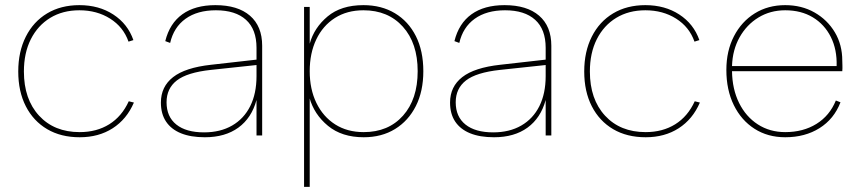

<svg xmlns="http://www.w3.org/2000/svg" viewBox="-20 -527 3349 747"><path d="M290 7Q217 7 163.5 -24.5Q110 -56 80.5 -113.5Q51 -171 51 -249Q51 -326 80.5 -384.5Q110 -443 163.5 -475Q217 -507 289 -507Q365 -507 421 -470.5Q477 -434 499 -371L480 -365Q460 -422 408.5 -454.5Q357 -487 289 -487Q224 -487 175.5 -457.5Q127 -428 100 -374.5Q73 -321 73 -249Q73 -141 132 -77Q191 -13 290 -13Q356 -13 405 -43.5Q454 -74 481 -133L501 -128Q473 -63 418.5 -28Q364 7 290 7Z M978 0V-138Q959 -68 907.5 -30.5Q856 7 777 7Q722 7 684 -8.5Q646 -24 626 -54Q606 -84 606 -128Q606 -190 653.5 -227Q701 -264 801 -275L978 -295V-341Q978 -413 937 -450Q896 -487 820 -487Q748 -487 702 -454Q656 -421 642 -360L623 -367Q640 -436 689.5 -471.5Q739 -507 818 -507Q905 -507 952.5 -466Q1000 -425 1000 -349V0ZM978 -274 800 -255Q708 -245 668 -214Q628 -183 628 -129Q628 -73 666 -42.5Q704 -12 774 -12Q837 -12 883 -38.5Q929 -65 953.5 -114Q978 -163 978 -231Z M1184 -147 1185 -149V200H1163V-500H1185V-357Q1202 -419 1254.5 -463Q1307 -507 1394 -507Q1464 -507 1516.5 -475.5Q1569 -444 1598 -386.5Q1627 -329 1627 -250Q1627 -172 1598 -114.5Q1569 -57 1517 -25Q1465 7 1395 7Q1310 7 1256 -37.5Q1202 -82 1184 -147ZM1605 -250Q1605 -359 1547.5 -423Q1490 -487 1394 -487Q1330 -487 1283 -457Q1236 -427 1210.5 -373.5Q1185 -320 1185 -250Q1185 -180 1211 -126.5Q1237 -73 1284 -43Q1331 -13 1395 -13Q1491 -13 1548 -77Q1605 -141 1605 -250Z M2103 0V-138Q2084 -68 2032.5 -30.5Q1981 7 1902 7Q1847 7 1809 -8.5Q1771 -24 1751 -54Q1731 -84 1731 -128Q1731 -190 1778.5 -227Q1826 -264 1926 -275L2103 -295V-341Q2103 -413 2062 -450Q2021 -487 1945 -487Q1873 -487 1827 -454Q1781 -421 1767 -360L1748 -367Q1765 -436 1814.5 -471.5Q1864 -507 1943 -507Q2030 -507 2077.5 -466Q2125 -425 2125 -349V0ZM2103 -274 1925 -255Q1833 -245 1793 -214Q1753 -183 1753 -129Q1753 -73 1791 -42.5Q1829 -12 1899 -12Q1962 -12 2008 -38.5Q2054 -65 2078.5 -114Q2103 -163 2103 -231Z M2492 7Q2419 7 2365.5 -24.5Q2312 -56 2282.5 -113.5Q2253 -171 2253 -249Q2253 -326 2282.5 -384.5Q2312 -443 2365.5 -475Q2419 -507 2491 -507Q2567 -507 2623 -470.5Q2679 -434 2701 -371L2682 -365Q2662 -422 2610.5 -454.5Q2559 -487 2491 -487Q2426 -487 2377.5 -457.5Q2329 -428 2302 -374.5Q2275 -321 2275 -249Q2275 -141 2334 -77Q2393 -13 2492 -13Q2558 -13 2607 -43.5Q2656 -74 2683 -133L2703 -128Q2675 -63 2620.5 -28Q2566 7 2492 7Z M3035 7Q2967 7 2915.5 -26Q2864 -59 2835 -118Q2806 -177 2806 -255Q2806 -329 2835.5 -386Q2865 -443 2916.5 -475Q2968 -507 3035 -507Q3099 -507 3149 -478.5Q3199 -450 3228 -401.5Q3257 -353 3257 -291Q3257 -284 3257.5 -273Q3258 -262 3257 -250H2828Q2829 -180 2855.5 -126.5Q2882 -73 2928.5 -43Q2975 -13 3035 -13Q3105 -13 3156.5 -45Q3208 -77 3232 -136L3250 -129Q3225 -64 3168.5 -28.5Q3112 7 3035 7ZM3235 -270Q3237 -334 3212.5 -383Q3188 -432 3142.5 -459.5Q3097 -487 3035 -487Q2977 -487 2931 -459Q2885 -431 2857.5 -382Q2830 -333 2828 -270Z"/></svg>

Font: Albert Sans Thin
Style: Regular
Weight: 250
Designer: Andreas Rasmussen
Foundry: a.Foundry
Version: Version 1.025